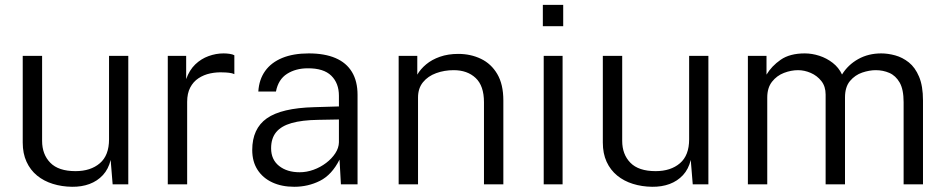

<svg xmlns="http://www.w3.org/2000/svg" viewBox="-20 -742 3808 773"><path d="M270 10Q228.5 9.5 192.5 -1.8Q156.5 -13 129.2 -35.2Q102 -57.5 86.8 -90.8Q71.5 -124 71.5 -168V-517H149.5V-175Q149.5 -120.5 182.5 -86.8Q215.5 -53 284 -53Q345 -53 382 -84.8Q419 -116.5 419 -181V-517H496.5V0H433.5L425.5 -98Q416.5 -61 394.2 -37Q372 -13 340.2 -1.2Q308.5 10.5 270 10Z M655.5 0V-517H729.5V-423.5Q742.5 -460 766.2 -482.8Q790 -505.5 819.8 -516.2Q849.5 -527 880 -527Q892.5 -527 904.5 -525.2Q916.5 -523.5 923.5 -519.5V-443.5Q915.5 -447.5 902.2 -449Q889 -450.5 880 -450.5Q852.5 -452 826.5 -446.5Q800.5 -441 779.2 -427Q758 -413 745.8 -389.5Q733.5 -366 733.5 -332V0Z M1164.5 10Q1114 10 1076 -7.8Q1038 -25.5 1016.8 -58.5Q995.5 -91.5 995.5 -138Q995.5 -224 1054.2 -265.5Q1113 -307 1244.5 -310.5L1344.5 -313.5V-356.5Q1344.5 -407 1313.8 -437.2Q1283 -467.5 1219 -467Q1171 -467 1135.8 -444.8Q1100.5 -422.5 1091 -373.5H1020Q1023 -422 1047.5 -456.2Q1072 -490.5 1116.5 -508.8Q1161 -527 1223 -527Q1287 -527 1330.8 -508.2Q1374.5 -489.5 1397 -452.2Q1419.5 -415 1419.5 -360V0H1352.5L1347 -99.5Q1316 -38 1268.2 -14Q1220.5 10 1164.5 10ZM1186.5 -48.5Q1214.5 -48.5 1242.2 -58.5Q1270 -68.5 1293 -86Q1316 -103.5 1330 -125Q1344 -146.5 1344.5 -169V-261L1261 -259.5Q1195.5 -258.5 1153.8 -246.5Q1112 -234.5 1091.8 -209.8Q1071.5 -185 1071.5 -145Q1071.5 -99.5 1103.5 -74Q1135.5 -48.5 1186.5 -48.5Z M1585 0V-517H1660V-441.5Q1673 -464 1695.8 -483Q1718.5 -502 1751.2 -513.5Q1784 -525 1825 -525Q1875 -525 1916.2 -505.2Q1957.5 -485.5 1982 -444Q2006.5 -402.5 2006.5 -337.5V0H1928.5V-330.5Q1928.5 -396.5 1895 -428Q1861.5 -459.5 1806.5 -459.5Q1769 -459.5 1736 -447.5Q1703 -435.5 1683 -411Q1663 -386.5 1663 -349.5V0Z M2245 -517V0H2169V-517ZM2247.5 -722.5V-636.5H2165.5V-722.5Z M2605.5 10Q2564 9.5 2528 -1.8Q2492 -13 2464.8 -35.2Q2437.5 -57.5 2422.2 -90.8Q2407 -124 2407 -168V-517H2485V-175Q2485 -120.5 2518 -86.8Q2551 -53 2619.5 -53Q2680.5 -53 2717.5 -84.8Q2754.5 -116.5 2754.5 -181V-517H2832V0H2769L2761 -98Q2752 -61 2729.8 -37Q2707.5 -13 2675.8 -1.2Q2644 10.5 2605.5 10Z M2991 0V-517H3066V-441.5Q3086.5 -476 3123.2 -501.5Q3160 -527 3220 -527Q3249 -527 3278.5 -517.5Q3308 -508 3332.5 -489Q3357 -470 3370 -442Q3394 -481 3435 -504Q3476 -527 3528 -527Q3555 -527 3584.2 -519Q3613.5 -511 3639 -490.8Q3664.5 -470.5 3680.2 -433.2Q3696 -396 3696 -337.5V0H3618V-330.5Q3618 -382 3602 -409.8Q3586 -437.5 3560.5 -448.5Q3535 -459.5 3506 -459.5Q3480 -459.5 3451.2 -449.8Q3422.5 -440 3402.2 -416Q3382 -392 3382 -349.5V0H3304V-361.5Q3304 -394 3286.8 -415.8Q3269.5 -437.5 3244 -448.5Q3218.5 -459.5 3193 -459.5Q3165 -459.5 3136.2 -448.5Q3107.5 -437.5 3088.2 -413Q3069 -388.5 3069 -349.5V0Z"/></svg>

Font: Public Sans Thin Light
Style: Regular
Weight: 300
Version: Version 1.007